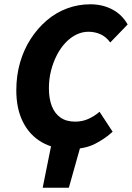

<svg xmlns="http://www.w3.org/2000/svg" viewBox="-20 -683 615 895"><path d="M179 192 219 -7 355 0 301 192ZM304 12Q230 12 174 -20.5Q118 -53 87 -114.5Q56 -176 56 -262Q56 -331 73.5 -391.5Q91 -452 123 -501.5Q155 -551 197.5 -587.5Q240 -624 292 -643.5Q344 -663 401 -663Q458 -663 503.5 -639Q549 -615 575 -569L494 -485Q474 -512 448 -523.5Q422 -535 392 -535Q363 -535 335.5 -521.5Q308 -508 285 -483.5Q262 -459 245 -426Q228 -393 218 -354Q208 -315 208 -272Q208 -223 221.5 -188.5Q235 -154 262 -135Q289 -116 331 -116Q364 -116 392.5 -129Q421 -142 444 -162L505 -69Q472 -38 424 -13Q376 12 304 12Z"/></svg>

Font: Source Sans 3 ExtraBold
Style: Italic
Weight: 800
Italic angle: -11°
Version: Version 3.052;hotconv 1.1.0;makeotfexe 2.6.0